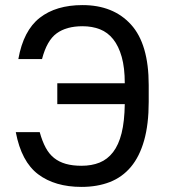

<svg xmlns="http://www.w3.org/2000/svg" viewBox="-20 -727 670 754"><path d="M300 7Q196 7 130 -42.5Q64 -92 42 -208H136Q146 -172 159.5 -147Q173 -122 192.5 -106.5Q212 -91 238.5 -83.5Q265 -76 300 -76Q340 -76 371 -88.5Q402 -101 424 -129.5Q446 -158 457.5 -204Q469 -250 470 -318H205V-400H470Q470 -461 458 -503.5Q446 -546 424.5 -573Q403 -600 372.5 -612Q342 -624 304 -624Q241 -624 202.5 -596Q164 -568 145 -495H52Q72 -607 136 -657Q200 -707 304 -707Q425 -707 494.5 -630.5Q564 -554 564 -393V-327Q564 -239 546 -175.5Q528 -112 494 -71.5Q460 -31 411 -12Q362 7 300 7Z"/></svg>

Font: Golos UI
Style: Regular
Weight: 400
Designer: A.Korolkova, Vitaly Kuzmin
Foundry: ParaType Ltd
Version: Version 2.000